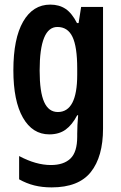

<svg xmlns="http://www.w3.org/2000/svg" viewBox="-20 -573 526 833"><path d="M198 -553Q237 -553 264.5 -534.5Q292 -516 314 -473H321L332 -543H427V-15Q427 107 374 173.5Q321 240 204 240Q163 240 129 231.5Q95 223 63 205V104Q136 143 201 143Q256 143 285.5 115Q315 87 315 20V7Q315 -9 316 -31Q317 -53 319 -73H315Q293 -31 264.5 -10.5Q236 10 194 10Q121 10 79.5 -62.5Q38 -135 38 -268Q38 -406 80.5 -479.5Q123 -553 198 -553ZM229 -456Q152 -456 152 -267Q152 -174 171.5 -130.5Q191 -87 231 -87Q315 -87 315 -249V-276Q315 -370 294.5 -413Q274 -456 229 -456Z"/></svg>

Font: Noto Sans Lao UI ExtCond SemBd
Style: Regular
Weight: 600
Width: 2
Designer: Monotype Design Team
Foundry: Monotype Imaging Inc.
Version: Version 2.000; ttfautohint (v1.8.4.7-5d5b)